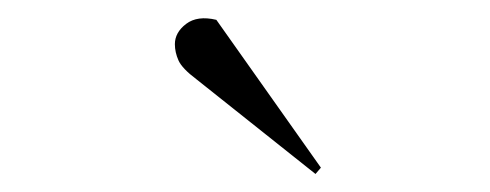

<svg xmlns="http://www.w3.org/2000/svg" viewBox="-20 -780 544 213"><path d="M336 -594 330 -587 198 -692Q182 -704 178 -713Q174 -722 174 -731Q174 -744 186.5 -753.5Q199 -763 220 -758Z"/></svg>

Font: Display Extralight
Style: Italic
Weight: 200
Italic angle: -2°
Designer: Latin by Veronika Burian and Jose Scaglione. Greek by Irene Vlachou. Cyrillic by Vera Evstafieva
Foundry: TypeTogether
Version: Version 3.002